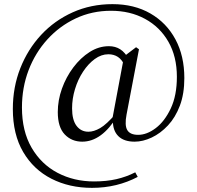

<svg xmlns="http://www.w3.org/2000/svg" viewBox="-20 -739 952 927"><path d="M377 -55Q326 -55 292.5 -90Q259 -125 259 -198Q259 -255 279 -311Q299 -367 334 -413.5Q369 -460 413 -488Q457 -516 506 -516Q537 -516 560.5 -501Q584 -486 603 -452L584 -420Q569 -451 549.5 -464Q530 -477 503 -477Q469 -477 437.5 -454Q406 -431 381 -393Q356 -355 342 -308.5Q328 -262 328 -216Q328 -160 349.5 -131.5Q371 -103 407 -103Q433 -103 463.5 -120.5Q494 -138 539 -190L548 -178H546Q509 -117 466.5 -86Q424 -55 377 -55ZM630 -55Q578 -55 551 -82Q524 -109 525 -159L523 -168L579 -467L637 -511L651 -501L591 -186Q581 -134 594.5 -111Q608 -88 647 -88Q689 -88 732 -120.5Q775 -153 804.5 -215.5Q834 -278 834 -368Q834 -466 793 -537.5Q752 -609 680 -648Q608 -687 516 -687Q424 -687 345.5 -650Q267 -613 208.5 -548.5Q150 -484 118 -400Q86 -316 86 -220Q86 -106 132.5 -26Q179 54 258 95.5Q337 137 434 137Q494 137 542 126Q590 115 633 93L645 115Q596 141 540.5 154.5Q485 168 424 168Q315 168 228.5 124Q142 80 92 -5Q42 -90 42 -213Q42 -318 78 -409.5Q114 -501 178.5 -570.5Q243 -640 331 -679.5Q419 -719 523 -719Q628 -719 706 -674Q784 -629 827 -549Q870 -469 870 -362Q870 -286 848.5 -229Q827 -172 791 -133.5Q755 -95 712.5 -75Q670 -55 630 -55Z"/></svg>

Font: Noto Serif TC
Style: Regular
Weight: 400
Designer: Ryoko NISHIZUKA  (kana & ideographs); Frank Grießhammer (Latin, Greek & Cyrillic); Wenlong ZHANG  (bopomofo); Sandoll Co
Foundry: Adobe
Version: Version 2.003-H1;hotconv 1.1.1;makeotfexe 2.6.0